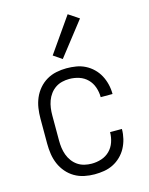

<svg xmlns="http://www.w3.org/2000/svg" viewBox="-120 -872 740 955"><g transform="rotate(-15 250.0 -394.0)"><path d="M247 8Q221 8 194.5 2.5Q168 -3 145 -16.5Q122 -30 104.5 -50.5Q87 -71 76.5 -95.5Q66 -120 62 -146.5Q58 -173 58 -200V-330Q58 -357 62 -383.5Q66 -410 76.5 -434.5Q87 -459 104.5 -479.5Q122 -500 145 -513.5Q168 -527 194.5 -532.5Q221 -538 247 -538Q272 -538 296.5 -534Q321 -530 343 -519Q365 -508 383 -490.5Q401 -473 412.5 -451.5Q424 -430 430 -405.5Q436 -381 436 -356Q436 -356 436 -355.5Q436 -355 436 -355H375Q375 -355 375 -355.5Q375 -356 375 -356Q375 -381 366.5 -406Q358 -431 340 -449Q322 -467 297.5 -475Q273 -483 247 -483Q228 -483 209.5 -478.5Q191 -474 175.5 -463.5Q160 -453 148.5 -437.5Q137 -422 130.5 -404Q124 -386 121.5 -367.5Q119 -349 119 -330V-200Q119 -181 121.5 -162.5Q124 -144 130.5 -126Q137 -108 148.5 -92.5Q160 -77 175.5 -66.5Q191 -56 209.5 -51.5Q228 -47 247 -47Q273 -47 297.5 -55Q322 -63 340 -81Q358 -99 366.5 -124Q375 -149 375 -174Q375 -174 375 -174.5Q375 -175 375 -175H436Q436 -175 436 -174.5Q436 -174 436 -174Q436 -149 430 -124.5Q424 -100 412.5 -78.5Q401 -57 383 -39.5Q365 -22 343 -11Q321 0 296.5 4Q272 8 247 8ZM242 -587 198 -617 323 -796 377 -760Z"/></g></svg>

Font: Iosevka Term Light
Style: Regular
Weight: 300
Monospace: yes
Designer: Belleve Invis
Foundry: Belleve Invis
Version: Version 9.0.1; ttfautohint (v1.8.3)